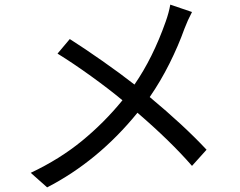

<svg xmlns="http://www.w3.org/2000/svg" viewBox="-20 -780 1040 831"><path d="M778 -655Q752 -582 713.5 -505Q675 -428 628 -360Q776 -237 874 -132L811 -62Q718 -169 575 -292Q405 -83 184 31L113 -32Q238 -91 334.5 -170Q431 -249 510 -346Q451 -395 374 -450.5Q297 -506 229 -548L282 -611Q345 -571 423.5 -516Q502 -461 562 -414Q642 -530 697 -686Q711 -725 717 -760L811 -728Q792 -692 778 -655Z"/></svg>

Font: Noto Sans SC
Style: Regular
Weight: 400
Designer: Ryoko NISHIZUKA ____ (kana & ideographs); Paul D. Hunt (Latin, Greek & Cyrillic); Wenlong ZHANG ___ (bopomofo); Sandoll 
Foundry: Adobe Systems Incorporated
Version: Version 1.004